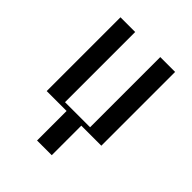

<svg xmlns="http://www.w3.org/2000/svg" viewBox="-199 -610 920 920"><g transform="rotate(45 260.5 -150.0)"><path d="M346.7 -24.4H176.8V-500H77.1V0H211.9V200.2H311.5V0H447.3V-500H346.7Z"/></g></svg>

Font: TriodPostnaja
Style: Medium
Weight: 500
Version: 20110805; ttfautohint (v0.96) -l 8 -r 50 -G 200 -x 14 -w "G"